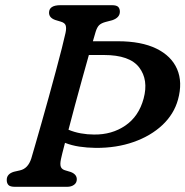

<svg xmlns="http://www.w3.org/2000/svg" viewBox="-20 -720 714 740"><path d="M215 -107Q210.5 -86 214.8 -76.2Q219 -66.5 233 -63L253 -57Q276 -48 276 -29Q276 -15.5 265.5 -7.8Q255 0 238.5 0H38Q19 0 12.5 -7Q6 -14 6 -26Q5.5 -49.5 33.5 -58L57.5 -63.5Q88 -70.5 100.5 -109Q105.5 -126 116 -162.2Q126.5 -198.5 140 -246Q153.5 -293.5 167.8 -345.2Q182 -397 195.2 -445.8Q208.5 -494.5 218.2 -533.5Q228 -572.5 232.5 -593Q236.5 -611.5 233.2 -621.8Q230 -632 214.5 -636.5L193 -643Q169 -651.5 169 -671Q169 -700 213 -700H411Q429.5 -700 435.8 -693.2Q442 -686.5 442 -675Q442 -652 412.5 -642L387.5 -635.5Q370.5 -631 362.2 -623Q354 -615 348.5 -597Q344.5 -583.5 338 -561H434.5Q524.5 -561 582.5 -532.8Q640.5 -504.5 662.5 -453.8Q684.5 -403 666 -336Q650.5 -280 605.8 -238Q561 -196 495 -172.8Q429 -149.5 349 -150Q314.5 -150.5 285.2 -155Q256 -159.5 230.5 -169.5Q224 -145 220 -128.5Q216 -112 215 -107ZM342 -201.5Q411 -200.5 463 -236Q515 -271.5 533.5 -340Q553 -412 516.5 -460Q480 -508 380.5 -508H322.5Q310.5 -465.5 296.5 -415Q282.5 -364.5 268.8 -313.8Q255 -263 244 -220Q266.5 -210.5 291.8 -206Q317 -201.5 342 -201.5Z"/></svg>

Font: Fraunces 9pt SuperSoft
Style: Italic
Weight: 400
Italic angle: -16°
Version: Version 1.000;[b76b70a41]